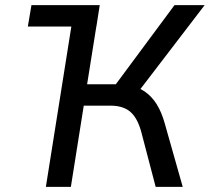

<svg xmlns="http://www.w3.org/2000/svg" viewBox="-20 -725 814 745"><path d="M88 -622 102 -705H367L354 -622ZM158 0 270 -705H367L318 -398H446L416 -380L657 -705H774L513 -364L477 -393Q514 -389 541.5 -370Q569 -351 588 -320.5Q607 -290 619 -247L689 0H584L530 -206Q516 -263 488 -289Q460 -315 409 -315H305L255 0Z"/></svg>

Font: Nunito Sans 7pt SemiCondensed Medium
Style: Italic
Weight: 500
Width: 4
Italic angle: -9°
Designer: Vernon Adams
Foundry: Vernon Adams
Version: Version 3.101;gftools[0.9.27]